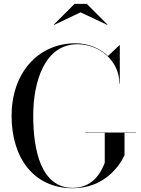

<svg xmlns="http://www.w3.org/2000/svg" viewBox="-20 -990 751 1020"><path d="M408 -924.5 550 -857.5 551 -859.5 441 -969.5H376L266 -859.5L267 -857.5ZM431.5 -286V-284H536.5V-125C526.5 -103 490.5 8 366.5 8C197.5 8 156.5 -193 156.5 -375C156.5 -557 217.5 -755 391.5 -755C506.5 -755 614.5 -669 614.5 -545H616.5V-750H614.5L553.5 -692.5C510 -734.5 448.5 -760 381.5 -760C178.5 -760 41.5 -598 41.5 -375C41.5 -152 158.5 10 366.5 10C529.5 10 611.5 -102 641.5 -165V-284H701.5V-286Z"/></svg>

Font: Bodoni* 96pt
Style: Regular
Weight: 400
Version: Version 2.3